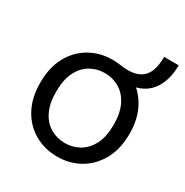

<svg xmlns="http://www.w3.org/2000/svg" viewBox="-157 -788 889 925"><g transform="rotate(30 287.0 -325.0)"><path d="M286 12Q216 12 159.5 -20.5Q103 -53 70.5 -113Q38 -173 38 -257Q38 -341 70.5 -401Q103 -461 159.5 -493.5Q216 -526 286 -526Q356 -526 412 -493.5Q468 -461 501 -401Q534 -341 534 -257Q534 -173 501 -113Q468 -53 412 -20.5Q356 12 286 12ZM286 -63Q329 -63 365.5 -84Q402 -105 424 -148Q446 -191 446 -257Q446 -323 424 -366.5Q402 -410 365.5 -431Q329 -452 286 -452Q242 -452 205.5 -431Q169 -410 147.5 -366.5Q126 -323 126 -257Q126 -191 147.5 -148Q169 -105 205.5 -84Q242 -63 286 -63ZM329 -523Q380 -515 412.5 -523.5Q445 -532 462.5 -552.5Q480 -573 486.5 -601.5Q493 -630 493 -662H574Q574 -619 563 -581.5Q552 -544 529 -516Q506 -488 469.5 -473.5Q433 -459 380 -460Z"/></g></svg>

Font: TikTok Sans 24pt
Style: Regular
Weight: 400
Version: Version 4.000